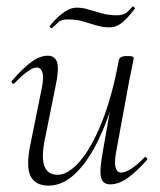

<svg xmlns="http://www.w3.org/2000/svg" viewBox="-20 -570 502 603"><path d="M133 13Q90 13 75.5 -18Q61 -49 76 -119L112 -297Q118 -328 113 -343Q108 -358 95 -358Q84 -358 66 -345Q48 -332 26 -309Q22 -305 18 -309Q14 -313 18 -317Q51 -355 78 -375Q105 -395 130 -395Q153 -395 159.5 -373.5Q166 -352 154 -297L122 -138Q109 -78 119 -49.5Q129 -21 161 -21Q194 -21 230.5 -63Q267 -105 299.5 -185.5Q332 -266 353 -380L364 -379Q344 -263 308.5 -174.5Q273 -86 228 -36.5Q183 13 133 13ZM326 9Q303 9 297.5 -12.5Q292 -34 302 -89L353 -380Q355 -394 379 -394Q392 -394 396 -392.5Q400 -391 400 -388Q400 -385 395 -361.5Q390 -338 385 -312L344 -89Q334 -28 361 -28Q373 -28 392 -40Q411 -52 433 -75Q436 -79 440.5 -74.5Q445 -70 441 -67Q407 -29 379.5 -10Q352 9 326 9ZM144 -482Q142 -481 138.5 -483.5Q135 -486 137 -489Q145 -500 158.5 -513Q172 -526 188 -536Q204 -546 221 -546Q239 -546 258.5 -540Q278 -534 300 -528Q322 -522 347 -522Q367 -522 377.5 -530.5Q388 -539 396 -549Q398 -551 401.5 -547.5Q405 -544 403 -542Q376 -507 359 -495.5Q342 -484 325 -484Q302 -484 281.5 -490.5Q261 -497 240 -503Q219 -509 193 -509Q173 -509 163.5 -500.5Q154 -492 144 -482Z"/></svg>

Font: Cormorant Garamond Light
Style: Italic
Weight: 300
Italic angle: -10°
Designer: Christian Thalmann (Catharsis Fonts)
Foundry: Catharsis Fonts
Version: Version 4.001